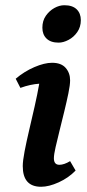

<svg xmlns="http://www.w3.org/2000/svg" viewBox="-20 -702 332 734"><path d="M137 12Q67 12 67 -67Q67 -87 74 -123.5Q81 -160 91.5 -204.5Q102 -249 112.5 -295.5Q123 -342 130 -382Q114 -381 95.5 -377Q77 -373 58 -366L40 -401Q73 -429 111.5 -445.5Q150 -462 179 -462Q214 -462 231 -442.5Q248 -423 248 -395Q248 -377 241.5 -345.5Q235 -314 226 -277Q217 -240 208 -204Q199 -168 192.5 -139.5Q186 -111 186 -97Q186 -72 207 -72Q225 -72 248 -86L269 -50Q242 -22 204.5 -5Q167 12 137 12ZM204 -539Q174 -539 158 -554.5Q142 -570 142 -596Q142 -623 155.5 -642Q169 -661 188 -671.5Q207 -682 226 -682Q257 -682 273 -666.5Q289 -651 289 -625Q289 -599 275.5 -579.5Q262 -560 242 -549.5Q222 -539 204 -539Z"/></svg>

Font: Petrona
Style: Bold Italic
Weight: 700
Italic angle: -9°
Designer: Ringo R. Seeber
Foundry: Ringo R. Seeber
Version: Version 2.001; ttfautohint (v1.8.3)